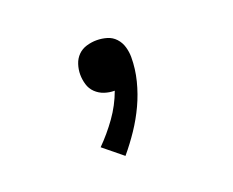

<svg xmlns="http://www.w3.org/2000/svg" viewBox="-72 -280 744 612"><g transform="rotate(-20 300.0 26.0)"><path d="M261 215 196 162Q229 129 256.5 90.5Q284 52 300 8H299Q282 8 265.5 2.5Q249 -3 236.5 -15Q224 -27 219 -44Q214 -61 214 -78Q214 -95 219.5 -112Q225 -129 237 -141Q249 -153 266 -158Q283 -163 300 -163Q318 -163 335 -158Q352 -153 364 -140Q376 -127 381 -109.5Q386 -92 386 -75Q386 -35 376 4.5Q366 44 349 80.5Q332 117 309.5 150.5Q287 184 261 215Z"/></g></svg>

Font: Iosevka Fixed Medium Extended
Style: Regular
Weight: 500
Width: 7
Monospace: yes
Designer: Belleve Invis
Foundry: Belleve Invis
Version: Version 24.1.1; ttfautohint (v1.8.4)